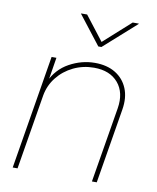

<svg xmlns="http://www.w3.org/2000/svg" viewBox="-84 -814 717 879"><g transform="rotate(10 274.5 -374.5)"><path d="M115.7 -348.6 58.1 0H35.6L123 -529.3H145.5L126.5 -412.1H120.6Q148.4 -474.6 205.3 -505.9Q262.2 -537.1 323.7 -537.1Q380.4 -537.1 419.4 -513.2Q458.5 -489.3 475.8 -447Q493.2 -404.8 483.9 -348.6L426.3 0H403.8L461.9 -350.1Q474.1 -424.3 435.8 -469.5Q397.5 -514.6 323.7 -514.6Q272.5 -514.6 228 -493.2Q183.6 -471.7 153.8 -434.1Q124 -396.5 115.7 -348.6ZM249.5 -749 336.4 -636.7 461.4 -749H489.7L489.3 -747.1L339.8 -613.8H325.2L221.7 -747.1V-749Z"/></g></svg>

Font: Inter 24pt Thin
Style: Italic
Weight: 250
Italic angle: -9.3988°
Version: Version 4.001;git-66647c0bb